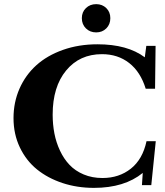

<svg xmlns="http://www.w3.org/2000/svg" viewBox="-20 -889 794 922"><path d="M441.9 -733.4Q412.1 -733.4 392.6 -752.7Q373 -772 373 -801.8Q373 -831.1 392.6 -850.1Q412.1 -869.1 441.9 -869.1Q471.2 -869.1 490.5 -850.1Q509.8 -831.1 509.8 -801.8Q509.8 -772 490.5 -752.7Q471.2 -733.4 441.9 -733.4ZM431.2 13.2Q350.6 13.2 280.3 -10Q210 -33.2 157.7 -75.4Q105.5 -117.7 75.2 -181.4Q44.9 -245.1 44.9 -321.8Q44.9 -397.9 73.7 -463.4Q102.5 -528.8 154.5 -575.7Q206.5 -622.6 282.2 -649.4Q357.9 -676.3 448.2 -676.3Q591.8 -676.3 675.3 -613.8L682.6 -668.9H727.1L724.6 -462.9H679.7Q654.8 -543.9 600.3 -586.4Q545.9 -628.9 469.7 -628.9Q362.3 -628.9 297.6 -550.5Q232.9 -472.2 232.9 -338.4Q232.9 -291.5 241.2 -248.3Q249.5 -205.1 268.1 -165.5Q286.6 -126 314 -97.2Q341.3 -68.4 381.8 -51.3Q422.4 -34.2 472.2 -34.2Q551.8 -34.2 608.4 -79.1Q665 -124 683.6 -210.9H728L706.5 0H661.6L665.5 -58.6Q577.6 13.2 431.2 13.2Z"/></svg>

Font: Elstob 6pt
Style: Bold
Weight: 700
Designer: Peter S. Baker
Version: Version 1.015